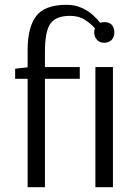

<svg xmlns="http://www.w3.org/2000/svg" viewBox="-20 -779 565 799"><path d="M95 0V-451H43V-493L95 -499V-571Q95 -665 130.5 -712Q166 -759 257 -759Q292 -759 319.5 -746.5Q347 -734 366.5 -716.5Q386 -699 397 -684Q405 -687 414 -687Q433 -687 444 -677Q456 -664 456 -644Q456 -626 444 -612Q430 -601 414 -601Q396 -601 385 -612Q372 -625 372 -644Q372 -654 375 -661Q359 -680 333.5 -696.5Q308 -713 271 -713Q213 -713 190 -681Q167 -649 167 -563V-500H312V-451H167V0ZM377 0V-500H450V0Z"/></svg>

Font: Arsenal SC
Style: Regular
Weight: 400
Designer: Andrij Shevchenko
Foundry: Stairsfor
Version: Version 2.001; ttfautohint (v1.8.4.7-5d5b)